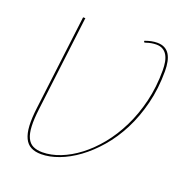

<svg xmlns="http://www.w3.org/2000/svg" viewBox="-128 -826 921 952"><g transform="rotate(20 332.5 -350.0)"><path d="M478.5 -694.5Q496 -701 511.5 -704.2Q527 -707.5 543 -707.5Q566 -707.5 582 -699Q598 -690.5 607.8 -674.8Q617.5 -659 622 -637Q626.5 -615 626.5 -587.5Q626.5 -495 606.2 -414.8Q586 -334.5 552 -268.2Q518 -202 473.5 -150.5Q429 -99 380.5 -63.5Q332 -28 282.5 -9.5Q233 9 189.5 9Q157 9 135.2 -2.5Q113.5 -14 101.5 -39Q89.5 -64 87.2 -103.5Q85 -143 92 -199L153.5 -700H165.5L104 -199Q97 -143 98.8 -105.2Q100.5 -67.5 111.5 -44.5Q122.5 -21.5 142.5 -11.8Q162.5 -2 192 -2Q237 -2 285.8 -21Q334.5 -40 381.5 -75.8Q428.5 -111.5 470.8 -163.2Q513 -215 545 -280Q577 -345 595.8 -422.2Q614.5 -499.5 614.5 -587Q614.5 -611.5 610.8 -631.8Q607 -652 598.5 -666.5Q590 -681 576 -689.2Q562 -697.5 541.5 -697.5Q529.5 -697.5 516 -695.2Q502.5 -693 488.5 -688Q485 -687 482.2 -686.8Q479.5 -686.5 479 -690.5L478.5 -694.5Z"/></g></svg>

Font: Lato Hairline
Style: Italic
Weight: 100
Italic angle: -7°
Designer: Lukasz Dziedzic
Foundry: tyPoland Lukasz Dziedzic
Version: Version 2.007; 2014-02-27